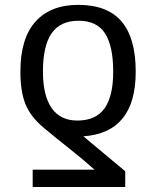

<svg xmlns="http://www.w3.org/2000/svg" viewBox="-20 -558 640 786"><path d="M535.6 -264.6Q535.6 -14.6 321.3 0L492.7 143.1V207.5H113.8V136.7H367.2Q318.4 93.3 264.2 50.5Q210 7.8 158.7 -35.2Q105.5 -79.6 84.5 -131.1Q63.5 -182.6 63.5 -264.6Q63.5 -400.9 125.2 -469.5Q187 -538.1 300.3 -538.1Q419.4 -538.1 477.5 -470.2Q535.6 -402.3 535.6 -264.6ZM443.4 -264.6Q443.4 -369.6 409.9 -421.4Q376.5 -473.1 301.8 -473.1Q227.1 -473.1 191.4 -421.9Q155.8 -370.6 155.8 -264.6Q155.8 -167 191.4 -115.7Q227.1 -64.5 296.4 -64.5Q372.1 -64.5 407.7 -114Q443.4 -163.6 443.4 -264.6Z"/></svg>

Font: Cousine
Style: Regular
Weight: 400
Monospace: yes
Designer: Steve Matteson
Foundry: Ascender Corporation
Version: Version 1.20